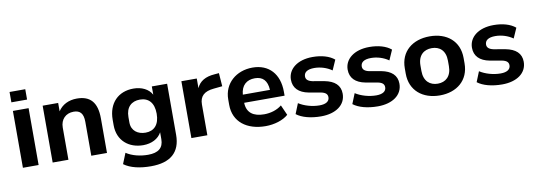

<svg xmlns="http://www.w3.org/2000/svg" viewBox="-65 -1159 5009 1793"><g transform="rotate(-10 2439.0 -262.5)"><path d="M216.3 -620.6V-718.8H67.4V-620.6ZM216.3 0V-539.1H67.4V0Z M499 0V-305.7C499 -381.3 548.3 -433.6 624 -433.6C683.6 -433.6 715.8 -402.8 715.8 -321.8V0H864.7V-327.6C864.7 -481 800.8 -549.3 674.8 -549.3C597.7 -549.3 533.7 -517.6 496.6 -459.5V-539.1H349.6V0Z M1249 193.8C1433.6 193.8 1529.8 111.3 1529.8 -54.7V-539.1H1384.8V-460.9C1354.5 -517.1 1289.6 -549.3 1210.9 -549.3C1068.8 -549.3 970.7 -455.1 970.7 -295.4V-244.1C970.7 -97.2 1076.2 -12.7 1211.9 -12.7C1290.5 -12.7 1356.4 -46.4 1386.7 -104V-38.6C1386.7 43.9 1337.9 83.5 1240.7 83.5C1166 83.5 1090.3 65.4 1034.7 28.3L994.1 128.9C1054.7 173.8 1145.5 193.8 1249 193.8ZM1252.9 -124C1180.7 -124 1120.1 -164.1 1120.1 -244.1V-295.4C1120.1 -389.6 1173.8 -437.5 1252.9 -437.5C1334.5 -437.5 1385.3 -385.3 1385.3 -280.8C1385.3 -176.8 1334.5 -124 1252.9 -124Z M1816.4 0V-292C1816.4 -369.6 1859.4 -410.2 1951.2 -418.5L2032.7 -426.8L2023.4 -552.7L1979.5 -548.8C1896 -543 1837.9 -510.3 1811 -447.8V-539.1H1665V0Z M2368.2 10.7C2450.2 10.7 2534.2 -14.2 2584 -58.6L2541 -155.3C2495.6 -117.7 2433.1 -100.6 2373.5 -100.6C2271.5 -100.6 2210 -144 2207.5 -238.8H2590.8V-276.4C2590.8 -444.3 2496.1 -549.3 2340.3 -549.3C2186.5 -549.3 2066.4 -447.8 2066.4 -295.4V-244.1C2066.4 -81.5 2191.9 10.7 2368.2 10.7ZM2344.7 -447.3C2418.9 -447.3 2460.9 -405.8 2465.8 -315.9H2208.5C2215.3 -403.8 2267.1 -447.3 2344.7 -447.3Z M2894.5 10.7C3033.2 10.7 3128.4 -55.2 3128.4 -163.1C3128.4 -243.2 3075.7 -290 2980 -308.1L2870.1 -327.1C2827.6 -336.4 2809.6 -354.5 2809.6 -381.8C2809.6 -420.4 2840.3 -445.3 2908.2 -445.3C2965.3 -445.3 3026.4 -426.8 3073.7 -393.1L3115.7 -488.3C3067.9 -528.8 2994.1 -549.3 2909.7 -549.3C2764.6 -549.3 2674.8 -474.6 2674.8 -375.5C2674.8 -296.9 2724.1 -246.1 2818.4 -228.5L2929.7 -209C2973.1 -200.2 2991.7 -183.6 2991.7 -153.8C2991.7 -115.2 2958.5 -92.8 2897.9 -92.8C2828.6 -92.8 2753.9 -114.3 2701.2 -148.4L2662.1 -51.3C2713.4 -11.7 2796.9 10.7 2894.5 10.7Z M3432.6 10.7C3571.3 10.7 3666.5 -55.2 3666.5 -163.1C3666.5 -243.2 3613.8 -290 3518.1 -308.1L3408.2 -327.1C3365.7 -336.4 3347.7 -354.5 3347.7 -381.8C3347.7 -420.4 3378.4 -445.3 3446.3 -445.3C3503.4 -445.3 3564.5 -426.8 3611.8 -393.1L3653.8 -488.3C3606 -528.8 3532.2 -549.3 3447.8 -549.3C3302.7 -549.3 3212.9 -474.6 3212.9 -375.5C3212.9 -296.9 3262.2 -246.1 3356.4 -228.5L3467.8 -209C3511.2 -200.2 3529.8 -183.6 3529.8 -153.8C3529.8 -115.2 3496.6 -92.8 3436 -92.8C3366.7 -92.8 3292 -114.3 3239.3 -148.4L3200.2 -51.3C3251.5 -11.7 3335 10.7 3432.6 10.7Z M4020.5 10.7C4182.6 10.7 4298.3 -84.5 4298.3 -244.1V-295.4C4298.3 -455.6 4182.6 -549.3 4020.5 -549.3C3857.9 -549.3 3740.7 -455.6 3740.7 -295.4V-244.1C3740.7 -84.5 3857.9 10.7 4020.5 10.7ZM4020.5 -100.6C3946.3 -100.6 3889.2 -146.5 3889.2 -244.1V-295.4C3889.2 -393.1 3946.3 -437.5 4020.5 -437.5C4094.2 -437.5 4149.9 -393.1 4149.9 -295.4V-244.1C4149.9 -147 4094.2 -100.6 4020.5 -100.6Z M4611.3 10.7C4750 10.7 4845.2 -55.2 4845.2 -163.1C4845.2 -243.2 4792.5 -290 4696.8 -308.1L4586.9 -327.1C4544.4 -336.4 4526.4 -354.5 4526.4 -381.8C4526.4 -420.4 4557.1 -445.3 4625 -445.3C4682.1 -445.3 4743.2 -426.8 4790.5 -393.1L4832.5 -488.3C4784.7 -528.8 4710.9 -549.3 4626.5 -549.3C4481.4 -549.3 4391.6 -474.6 4391.6 -375.5C4391.6 -296.9 4440.9 -246.1 4535.2 -228.5L4646.5 -209C4689.9 -200.2 4708.5 -183.6 4708.5 -153.8C4708.5 -115.2 4675.3 -92.8 4614.7 -92.8C4545.4 -92.8 4470.7 -114.3 4418 -148.4L4378.9 -51.3C4430.2 -11.7 4513.7 10.7 4611.3 10.7Z"/></g></svg>

Font: Winston
Style: Bold
Weight: 700
Designer: Vernon Adams, Kim Jin-seong, David Berlow, Cristiano Sobral
Foundry: The Winston Project Authors
Version: Version 3.004